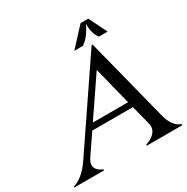

<svg xmlns="http://www.w3.org/2000/svg" viewBox="-201 -1093 1236 1267"><g transform="rotate(-30 416.5 -459.5)"><path d="M4.9 0 6.3 -7.3Q79.1 -28.8 142.6 -122.1L573.2 -756.8H580.6L742.2 -122.1Q766.1 -28.8 829.1 -7.3L827.6 0H555.7L557.1 -7.3Q632.3 -34.2 643.6 -82.5Q645 -88.9 645 -95.7Q645 -106.4 641.1 -122.1L604.5 -266.1H294.9L196.8 -122.1Q181.6 -99.6 178.2 -83Q176.8 -76.2 176.8 -69.8Q176.8 -30.3 231.9 -7.3L230.5 0ZM593.3 -310.1 520.5 -598.1 324.7 -310.1ZM582.5 -918.9H641.1L709.5 -781.2H643.6Q610.8 -818.8 610.8 -897.5Q576.7 -819.8 521.5 -781.2H455.6Z"/></g></svg>

Font: Modern Antiqua
Style: Book Oblique
Weight: 400
Italic angle: -12°
Designer: Wojciech Kalinowski "wmk69" (wmk69@o2.pl)
Foundry: Wojciech Kalinowski "wmk69" (wmk69@o2.pl)
Version: Version 3.1.0; 2021-05-28